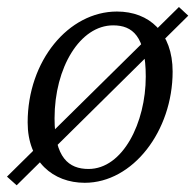

<svg xmlns="http://www.w3.org/2000/svg" viewBox="-27 -521 570 561"><path d="M523.1 -475.2 495.8 -500.5 -6.6 -4.9 21.7 20.4 523.1 -475.2ZM220.6 13.1C361.2 13.1 477.4 -138.1 477.4 -311.9C477.4 -425.4 409.1 -487.3 314.7 -487.3C173 -487.3 53.8 -343 53.8 -163.3C53.8 -48.9 128.1 13.1 220.6 13.1ZM231.6 -27.3C174.1 -27.3 132.4 -60 132.4 -175.3C132.4 -323.9 206.9 -446.9 303.6 -446.9C360.2 -446.9 398.9 -415.2 398.9 -297.1C398.9 -162.9 332.1 -27.3 231.6 -27.3Z"/></svg>

Font: Source Serif Variable
Style: Italic
Weight: 389
Italic angle: -12°
Designer: Frank Grießhammer
Foundry: Adobe Systems Incorporated
Version: Version 3.001;hotconv 1.0.111;makeotfexe 2.5.65597